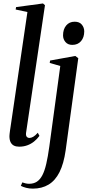

<svg xmlns="http://www.w3.org/2000/svg" viewBox="-20 -837 507 1110"><path d="M130.5 -68Q129 -52.5 135 -46Q141 -39.5 150.5 -39.5Q160 -39.5 172 -46.2Q184 -53 198.5 -69.5L208 -51.5Q194.5 -33 176.8 -18.8Q159 -4.5 137.5 3.2Q116 11 91 11Q73.5 11 61 5Q48.5 -1 41.5 -14.5Q34.5 -28 34.5 -50.5Q34.5 -55 35.5 -63.5Q36.5 -72 38 -83.2Q39.5 -94.5 41.5 -106.5L138.5 -767.5L70.5 -782L73 -796L228.5 -817L240 -807ZM359.5 32.5Q348.5 109.5 324 158.2Q299.5 207 260.8 230.2Q222 253.5 169.5 253.5Q149 253.5 131 248.8Q113 244 100.5 237.5L109 217.5Q117 220.5 127.5 223Q138 225.5 148 225.5Q174.5 225.5 193 213.5Q211.5 201.5 224.8 176.2Q238 151 247.5 110Q257 69 265 11L328.5 -455.5L267.5 -473L269.5 -487L415.5 -513.5L432.5 -500.5ZM398 -577.5Q372.5 -577.5 358.5 -594Q344.5 -610.5 344.5 -632.5Q344.5 -668 362.8 -689.8Q381 -711.5 411.5 -711.5Q439.5 -711.5 453.2 -694.5Q467 -677.5 467 -655.5Q467 -621 448.5 -599.2Q430 -577.5 398 -577.5Z"/></svg>

Font: Merriweather 144pt
Style: Italic
Weight: 400
Italic angle: -7.8°
Version: Version 2.101